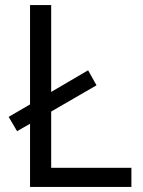

<svg xmlns="http://www.w3.org/2000/svg" viewBox="-20 -734 563 754"><path d="M98 0V-248L47 -219L14 -275L98 -324V-714H181V-373L326 -458L359 -399L181 -296V-75H496V0Z"/></svg>

Font: Stephens Clock
Style: Regular
Weight: 400
Designer: Peter Wiegel (catfonts.de) with slight modifications by DT1.org
Version: Version 0.9.1